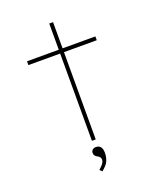

<svg xmlns="http://www.w3.org/2000/svg" viewBox="-154 -771 863 1040"><g transform="rotate(-20 277.0 -250.5)"><path d="M257 0V-676H279V0ZM74 -503V-525H468V-503ZM254 175 241 162Q249 155 256 148Q263 141 268.5 132.5Q274 124 274 115Q274 107 270.5 101.5Q267 96 259 91Q249 87 243.5 80Q238 73 238 63Q238 53 245.5 46Q253 39 265 39Q282 39 291.5 50Q301 61 301 85Q301 100 298 112Q295 124 290.5 134Q286 144 276.5 154Q267 164 254 175Z"/></g></svg>

Font: Lexend Giga Thin
Style: Regular
Weight: 250
Version: Version 1.007